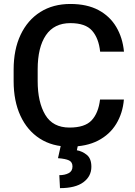

<svg xmlns="http://www.w3.org/2000/svg" viewBox="-20 -741 693 983"><path d="M492.2 -231.4H614.3Q608.4 -161.6 575.2 -106.9Q542 -52.2 482.2 -21.2Q422.4 9.8 335.9 9.8Q248 9.8 183.8 -31.5Q119.6 -72.8 84.7 -148.2Q49.8 -223.6 49.8 -325.7V-384.8Q49.8 -487.3 85.4 -562.7Q121.1 -638.2 186.3 -679.4Q251.5 -720.7 340.3 -720.7Q425.3 -720.7 483.9 -689.5Q542.5 -658.2 575.2 -603Q607.9 -547.9 614.7 -476.6H492.7Q485.4 -545.4 451.4 -584Q417.5 -622.6 340.3 -622.6Q257.3 -622.6 215.1 -560.8Q172.9 -499 172.9 -385.7V-325.7Q172.9 -218.3 211.7 -153.1Q250.5 -87.9 335.9 -87.9Q414.6 -87.9 449.2 -125Q483.9 -162.1 492.2 -231.4ZM292 1H379.4L373.5 28.3Q401.4 33.2 424.6 52Q447.8 70.8 447.8 112.8Q447.8 161.6 407 191.9Q366.2 222.2 287.1 222.2L283.7 155.8Q312 155.8 331.5 145.5Q351.1 135.3 351.1 111.3Q351.1 88.9 333.5 80.3Q315.9 71.8 276.9 68.8Z"/></svg>

Font: Vazirmatn RD FD Medium
Style: Regular
Weight: 500
Designer: Saber Rastikerdar
Foundry: Saber Rastikerdar
Version: Version 33.003